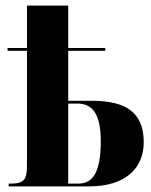

<svg xmlns="http://www.w3.org/2000/svg" viewBox="-20 -664 539 684"><path d="M11 0H298C427 0 492 -65 492 -157C492 -282 403 -305 304 -305H223V-483H355V-493H223V-644H76V-493H7V-483H76V-74C76 -26 66 -10 21 -10H11ZM223 -10V-295H257C307 -295 339 -260 339 -162C339 -54 313 -10 260 -10Z"/></svg>

Font: Noto Serif Display Condensed Extra
Style: Regular
Weight: 800
Width: 3
Designer: Monotype Design Team
Foundry: Monotype Imaging Inc.
Version: Version 1.900